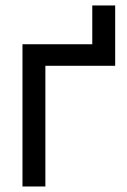

<svg xmlns="http://www.w3.org/2000/svg" viewBox="-20 -676 462 696"><path d="M314.5 -656.2H397.5V-515.6H314.5ZM397.5 -437.5H144.5V0H61.5V-515.6H397.5Z"/></svg>

Font: Intratopia Thin
Style: Regular
Weight: 100
Designer: Rasmus Andersson
Foundry: rsms
Version: Version 3.000;Glyphs 3.2.3 (3260)